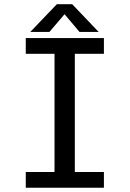

<svg xmlns="http://www.w3.org/2000/svg" viewBox="-20 -878 610 898"><path d="M441.5 -728.5H352L282 -811.5L211 -728.5H121.5L246 -858.5H317.5ZM466 -626.5H330V-73.5H466V0H100.5V-73.5H235V-626.5H100.5V-700H466Z"/></svg>

Font: League Mono Narrow
Style: Regular
Weight: 400
Width: 3
Designer: Tyler Finck
Foundry: The League of Moveable Type / Tyler Finck
Version: Version 2.210